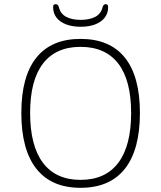

<svg xmlns="http://www.w3.org/2000/svg" viewBox="-20 -892 771 918"><path d="M365 6Q226 6 154 -85Q82 -176 82 -352Q82 -527 154 -616.5Q226 -706 365 -706Q505 -706 577 -616.5Q649 -527 649 -352Q649 -176 577 -85Q505 6 365 6ZM365 -32Q484 -32 545.5 -113.5Q607 -195 607 -352Q607 -508 545.5 -588Q484 -668 365 -668Q247 -668 185.5 -588Q124 -508 124 -352Q124 -195 185.5 -113.5Q247 -32 365 -32ZM366 -764Q326 -764 296 -775.5Q266 -787 250 -808Q234 -829 234 -857Q234 -865 236.5 -868.5Q239 -872 246 -872Q252 -872 256 -868.5Q260 -865 262 -856Q270 -825 297.5 -811Q325 -797 366 -797Q407 -797 434.5 -811Q462 -825 470 -856Q474 -872 485 -872Q492 -872 494.5 -868.5Q497 -865 497 -857Q497 -829 481 -808Q465 -787 435.5 -775.5Q406 -764 366 -764Z"/></svg>

Font: Asap Thin
Style: Regular
Weight: 250
Designer: Pablo Cosgaya
Foundry: Omnibus-Type
Version: Version 3.001